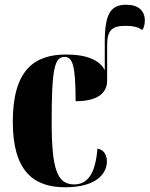

<svg xmlns="http://www.w3.org/2000/svg" viewBox="-20 -780 631 810"><path d="M254 10C396 10 431 -55 431 -99C431 -126 418 -149 391 -153C382 -37 343 -2 293 -2C221 -2 198 -66 198 -267C198 -484 209 -540 252 -540C286 -540 299 -505 299 -353C415 -353 432 -406 432 -441V-589C432 -651 451 -671 510 -671C542 -671 566 -665 580 -653C587 -662 591 -677 591 -693C591 -735 564 -760 512 -760C448 -760 422 -723 422 -604V-484C402 -524 350 -550 259 -550C123 -550 34 -483 34 -266C34 -59 121 10 254 10Z"/></svg>

Font: Noto Serif Display ExtraCondensed Black
Style: Regular
Weight: 900
Width: 2
Designer: Monotype Design Team
Foundry: Monotype Imaging Inc.
Version: Version 2.009